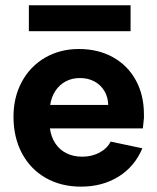

<svg xmlns="http://www.w3.org/2000/svg" viewBox="-20 -690 588 717"><path d="M30.4 -254.5Q30.4 -327 61.6 -384.8Q92.9 -442.5 148.6 -474.8Q204.4 -507 274.4 -507Q346.5 -507 401.5 -476.5Q456.5 -446 487 -390.7Q517.5 -335.5 517.5 -262.9V-248.9Q516.5 -237.9 515.5 -229.9Q514.5 -222 513.5 -210.4H166.4Q170.9 -178.1 186.8 -154.2Q202.8 -130.3 228.5 -117.6Q254.1 -104.9 287 -104.9Q322.9 -104.9 351.5 -120.1Q380.1 -135.3 393.1 -161.2L511.6 -136.2Q483.1 -68.1 422.8 -30.5Q362.5 7 282.5 7Q207.9 7 150.6 -25.7Q93.4 -58.5 61.9 -117.7Q30.4 -177 30.4 -254.5ZM278.5 -398.6Q248.6 -398.6 225.1 -385.9Q201.7 -373.2 186.8 -350.6Q171.9 -327.9 167.4 -298.1H384.1Q383.6 -326.9 369.9 -350.1Q356.2 -373.2 332.5 -385.9Q308.9 -398.6 278.5 -398.6ZM87.8 -670.3H467.6V-573.5H87.8Z"/></svg>

Font: AF Albert Sans Medium
Style: Regular
Weight: 500
Designer: Andreas Rasmussen
Foundry: a.Foundry
Version: Version 1.300;Glyphs 3.2 (3231)